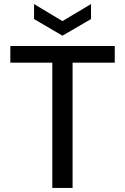

<svg xmlns="http://www.w3.org/2000/svg" viewBox="-20 -927 616 947"><path d="M238 0V-618H31V-700H546V-618H338V0ZM288 -751 148 -833V-907L288 -823L429 -907V-833Z"/></svg>

Font: DM Sans 9pt Medium
Style: Regular
Weight: 500
Version: Version 4.004;gftools[0.9.30]